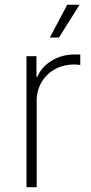

<svg xmlns="http://www.w3.org/2000/svg" viewBox="-20 -780 381 800"><path d="M90.3 0V-545.9H131.8V-460.4H135.7Q153.8 -502 196 -527.6Q238.3 -553.2 292 -553.2Q297.9 -553.2 303.5 -553Q309.1 -552.7 314.5 -552.7V-509.3Q311 -509.8 304.4 -510.5Q297.9 -511.2 289.6 -511.2Q244.1 -511.2 208.7 -491.5Q173.3 -471.7 153.1 -437.5Q132.8 -403.3 132.8 -358.9V0ZM187.5 -623.5 260.3 -760.3H311.5L225.6 -623.5Z"/></svg>

Font: Inter Extra Light
Style: Regular
Weight: 200
Designer: Rasmus Andersson
Foundry: rsms
Version: Version 4.000;git-3c8e0fc